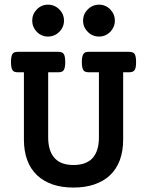

<svg xmlns="http://www.w3.org/2000/svg" viewBox="-20 -805 640 835"><path d="M140.1 -764.2Q160.6 -784.7 189 -784.7Q203.1 -784.7 215.8 -779.3Q228.5 -773.9 237.8 -764.2Q258.3 -743.7 258.3 -715.3Q258.3 -687 237.8 -666.5Q228.5 -656.7 215.8 -651.4Q203.1 -646 189 -646Q160.6 -646 140.1 -666.5Q120.1 -687.5 120.1 -715.3Q120.1 -743.2 140.1 -764.2ZM361.8 -764.2Q371.1 -773.9 383.8 -779.3Q396.5 -784.7 410.6 -784.7Q439 -784.7 459.5 -764.2Q479.5 -743.2 479.5 -715.3Q479.5 -687.5 459.5 -666.5Q439 -646 410.6 -646Q396.5 -646 383.8 -651.4Q371.1 -656.7 361.8 -666.5Q341.3 -687 341.3 -715.3Q341.3 -743.7 361.8 -764.2ZM58.6 -490.7Q49.3 -490.7 43.5 -492.7Q37.6 -494.6 34.2 -500Q27.8 -509.8 27.8 -535.2Q27.8 -560.5 34.2 -570.3Q37.6 -575.7 43.5 -577.6Q49.3 -579.6 58.6 -579.6H232.9Q241.7 -579.6 247.6 -577.6Q253.4 -575.7 256.8 -570.8Q263.7 -561 263.7 -535.2Q263.7 -509.3 256.8 -499.5Q253.4 -494.6 247.6 -492.7Q241.7 -490.7 232.9 -490.7H189.5V-208Q189.5 -146.5 219.2 -115.7Q246.1 -87.4 299.8 -87.4Q353 -87.4 380.9 -115.7Q410.2 -146.5 410.2 -208V-490.7H366.7Q357.9 -490.7 352.1 -492.7Q346.2 -494.6 342.8 -499.5Q335.9 -510.3 335.9 -535.2Q335.9 -559.6 342.8 -570.3Q346.2 -575.7 351.8 -577.6Q357.4 -579.6 366.7 -579.6H541Q558.6 -579.6 564.9 -571.3Q571.8 -561.5 571.8 -535.2Q571.8 -520.5 570.1 -512Q568.4 -503.4 564 -498.5Q557.6 -490.7 541 -490.7H515.6V-198.2Q515.6 -97.2 458 -42.5Q429.7 -16.1 389.6 -2.7Q349.6 10.7 299.8 10.7Q198.7 10.7 141.6 -42.5Q84 -97.2 84 -198.2V-490.7Z"/></svg>

Font: Courier Prime SemiBold
Style: Regular
Weight: 600
Designer: Alan Dague-Greene
Foundry: Quote-Unquote Apps
Version: Version 1.202